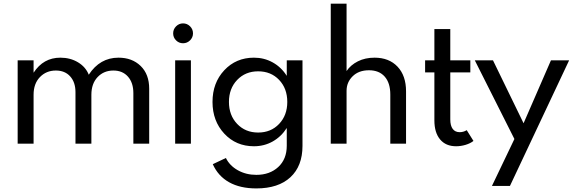

<svg xmlns="http://www.w3.org/2000/svg" viewBox="-20 -802 3198 1072"><path d="M78.6 0V-465.3H167.5V-396Q222.2 -480 316.9 -480Q372.6 -480 415.5 -454.1Q458.5 -428.2 475.6 -384.8Q537.6 -480 641.6 -480Q717.8 -480 765.4 -433.6Q813 -387.2 813 -306.6V0H724.6V-282.2Q724.6 -340.3 694.3 -374.3Q664.1 -408.2 613.3 -408.2Q559.6 -408.2 524.9 -371.6Q490.2 -335 490.2 -272.9V0H401.4V-287.6Q401.4 -342.8 371.8 -375.5Q342.3 -408.2 292 -408.2Q238.3 -408.2 202.9 -371.6Q167.5 -335 167.5 -272.9V0Z M1045.9 0H958V-465.3H1045.9ZM1002 -671.4Q1024.9 -671.4 1041.3 -655Q1057.6 -638.7 1057.6 -615.7Q1057.6 -593.3 1041.3 -576.9Q1024.9 -560.5 1002 -560.5Q979 -560.5 962.9 -576.7Q946.8 -592.8 946.8 -615.7Q946.8 -638.7 963.1 -655Q979.5 -671.4 1002 -671.4Z M1397.9 -480Q1455.1 -480 1502.9 -453.4Q1550.8 -426.8 1581.1 -378.4V-465.3H1668.9V12.7Q1668.9 125 1601.6 187.5Q1534.2 250 1411.1 250Q1320.8 250 1259.3 215.6Q1197.8 181.2 1168 114.7L1241.2 80.1Q1262.2 123 1308.1 148.7Q1354 174.3 1411.1 174.3Q1486.3 174.3 1533.7 130.4Q1581.1 86.4 1581.1 11.7V-87.4Q1550.3 -39.1 1502.7 -12.2Q1455.1 14.6 1397.9 14.6Q1297.9 14.6 1232.2 -55.9Q1166.5 -126.5 1166.5 -232.9Q1166.5 -339.4 1232.2 -409.7Q1297.9 -480 1397.9 -480ZM1584 -232.9Q1584 -308.1 1538.3 -356Q1492.7 -403.8 1421.4 -403.8Q1350.1 -403.8 1304.2 -355.7Q1258.3 -307.6 1258.3 -232.9Q1258.3 -158.2 1304.2 -110.1Q1350.1 -62 1421.4 -62Q1492.7 -62 1538.3 -110.1Q1584 -158.2 1584 -232.9Z M1826.7 -781.7H1915V-405.3Q1937.5 -439 1978 -459.5Q2018.6 -480 2071.3 -480Q2152.3 -480 2199.7 -429.7Q2247.1 -379.4 2247.1 -292V0H2159.2V-273.9Q2159.2 -338.9 2127.9 -374.3Q2096.7 -409.7 2040 -409.7Q1982.9 -409.7 1949 -376.2Q1915 -342.8 1915 -294.9V0H1826.7Z M2353.5 -465.3H2405.3V-639.6H2494.1V-465.3H2606V-397.9H2494.1V-135.3Q2494.1 -100.6 2507.6 -82.3Q2521 -64 2546.9 -64Q2567.4 -64 2585.9 -75.2L2623.5 -15.1Q2606.4 -1.5 2579.8 6.6Q2553.2 14.6 2526.4 14.6Q2469.2 14.6 2437.3 -23.4Q2405.3 -61.5 2405.3 -129.9V-397.9H2353.5Z M2630.9 -465.3H2732.4L2903.3 -113.8L3056.2 -465.3H3157.7L2827.1 236.3H2726.6L2852.1 -25.9Z"/></svg>

Font: Spartan MB Med
Style: Regular
Weight: 500
Designer: Matt Bailey, Mirko Velimirovic
Foundry: Matt Bailey
Version: Version 1.005